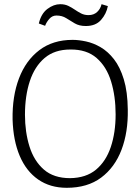

<svg xmlns="http://www.w3.org/2000/svg" viewBox="-20 -880 669 915"><path d="M326 -690Q355 -690 390 -682.5Q425 -675 459.5 -655Q494 -635 523 -598Q552 -561 570 -502Q588 -443 589 -358Q591 -250 559 -166Q527 -82 462 -33.5Q397 15 298 15Q219 15 162 -24.5Q105 -64 74 -137Q43 -210 40 -310Q38 -421 70.5 -506.5Q103 -592 167.5 -641Q232 -690 326 -690ZM315 -644Q240 -644 192.5 -603.5Q145 -563 122 -493Q99 -423 99 -333Q99 -251 120.5 -182Q142 -113 189 -72Q236 -31 314 -31Q390 -32 437.5 -71.5Q485 -111 508 -179.5Q531 -248 531 -335Q531 -421 509.5 -491.5Q488 -562 440.5 -603.5Q393 -645 315 -644ZM195 -757 165 -768Q176 -815 206 -837.5Q236 -860 267 -860Q289 -860 305.5 -852Q322 -844 336.5 -834Q351 -824 366.5 -816Q382 -808 402 -808Q427 -808 443 -823Q459 -838 464 -860L494 -851Q487 -814 461.5 -785Q436 -756 389 -756Q358 -756 336.5 -768.5Q315 -781 295.5 -793.5Q276 -806 249 -806Q229 -806 215 -790Q201 -774 195 -757Z"/></svg>

Font: Karma Variable Light
Style: Regular
Weight: 300
Designer: Joana Correia
Foundry: Indian Type Foundry
Version: Version 3.000